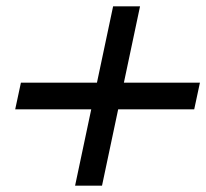

<svg xmlns="http://www.w3.org/2000/svg" viewBox="-20 -703 651 606"><path d="M28 -358 46 -442H286L337 -683H422L371 -442H611L593 -358H353L302 -117H217L268 -358Z"/></svg>

Font: Victor Mono Thin SemiBold
Style: Italic
Weight: 600
Italic angle: -12°
Monospace: yes
Version: Version 1.561;gftools[0.9.30]